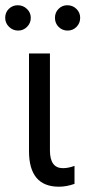

<svg xmlns="http://www.w3.org/2000/svg" viewBox="-29 -703 325 729"><path d="M253.9 -4.9Q223.6 5.9 194.8 5.9Q81.1 5.9 81.1 -129.4V-500H160.6V-131.8Q160.6 -64.5 210 -64.5Q230.5 -64.5 253.9 -73.2ZM227.5 -586.9Q208 -586.9 193.8 -600.6Q179.7 -614.3 179.7 -635.3Q179.7 -655.8 193.4 -669.4Q207 -683.1 226.6 -683.1Q247.1 -683.1 261.2 -669.2Q275.4 -655.3 275.4 -635.3Q275.4 -615.2 261.7 -601.1Q248 -586.9 227.5 -586.9ZM40 -586.9Q19.5 -586.9 5.1 -601.3Q-9.3 -615.7 -9.3 -635.3Q-9.3 -655.8 4.6 -669.4Q18.6 -683.1 38.6 -683.1Q58.6 -683.1 73.2 -669.2Q87.9 -655.3 87.9 -635.3Q87.9 -615.2 73.7 -601.1Q59.6 -586.9 40 -586.9Z"/></svg>

Font: Segoe UI Historic
Style: Regular
Weight: 400
Foundry: Microsoft Corporation
Version: Version 1.03